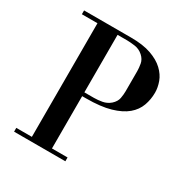

<svg xmlns="http://www.w3.org/2000/svg" viewBox="-162 -830 923 960"><g transform="rotate(30 299.5 -350.0)"><path d="M256 -678V-346H311Q334 -346 358.5 -350.5Q383 -355 403 -372Q424 -391 428 -413Q432 -435 432 -454V-570Q432 -588 428 -611Q424 -634 404 -652Q383 -671 355 -674.5Q327 -678 311 -678ZM50 -700H321Q391 -700 437.5 -683.5Q484 -667 512 -640.5Q540 -614 551.5 -582.5Q563 -551 563 -521Q563 -482 550 -446Q537 -410 505 -383Q473 -356 418 -340Q363 -324 278 -324H256V-22H346V0H50V-22H140V-678H50Z"/></g></svg>

Font: EIisabethische
Style: Book
Weight: 400
Designer: Salychow
Version: Version 1.3